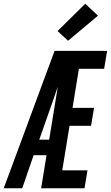

<svg xmlns="http://www.w3.org/2000/svg" viewBox="-50 -1007 593 1027"><path d="M69 0H-30L242 -735H523L507 -639H372L338 -430H453L437 -334H322L283 -96H418L402 0H170L199 -177H130ZM160 -260H213L259 -542Q254 -529 249.5 -516Q245 -503 241 -490ZM314 -789 258 -841 406 -987 474 -923Z"/></svg>

Font: Iosevka
Style: Bold Italic
Weight: 700
Italic angle: -9°
Monospace: yes
Designer: Belleve Invis
Foundry: Belleve Invis
Version: Version 32.5.0; ttfautohint (v1.8.4)